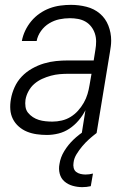

<svg xmlns="http://www.w3.org/2000/svg" viewBox="-20 -548 540 791"><path d="M173 8Q152 8 131 5Q110 2 91.5 -5.5Q73 -13 57.5 -26.5Q42 -40 33 -58Q24 -76 22.5 -97Q21 -118 25 -140Q29 -164 40 -188.5Q51 -213 69.5 -232.5Q88 -252 112 -265.5Q136 -279 161 -286.5Q186 -294 211 -296.5Q236 -299 261 -299H366L373 -343Q376 -360 376 -377Q376 -394 371 -409.5Q366 -425 356 -438Q346 -451 332 -459Q318 -467 301.5 -470Q285 -473 268 -473Q246 -473 224.5 -468.5Q203 -464 183 -452Q163 -440 149 -420.5Q135 -401 131 -379H70Q74 -401 84 -422Q94 -443 109 -461Q124 -479 143.5 -492.5Q163 -506 184.5 -514Q206 -522 228.5 -525Q251 -528 272 -528Q305 -528 336.5 -520Q368 -512 391.5 -492Q415 -472 426.5 -442.5Q438 -413 438 -381Q438 -369 436.5 -357.5Q435 -346 433 -334L378 0H317L332 -94Q321 -72 304 -52Q287 -32 266 -18Q245 -4 221 2Q197 8 173 8ZM196 -47Q215 -47 234.5 -51.5Q254 -56 271 -66.5Q288 -77 301.5 -92Q315 -107 325 -124.5Q335 -142 340.5 -160.5Q346 -179 349 -198L357 -244H262Q244 -244 226 -242.5Q208 -241 189.5 -236Q171 -231 153.5 -223Q136 -215 121.5 -202.5Q107 -190 97.5 -172.5Q88 -155 85 -137Q83 -123 85 -108.5Q87 -94 95.5 -83.5Q104 -73 115.5 -65.5Q127 -58 140 -54Q153 -50 167.5 -48.5Q182 -47 196 -47ZM319 223Q299 223 279.5 217.5Q260 212 245.5 199.5Q231 187 226 167.5Q221 148 225 128Q229 100 245 74Q261 48 283 27Q305 6 330.5 -10Q356 -26 384 -37L378 0Q362 12 347 25.5Q332 39 319 54.5Q306 70 295.5 87Q285 104 283 122Q281 133 283.5 143.5Q286 154 293.5 160Q301 166 311.5 168.5Q322 171 332 171Q340 171 348 170Q356 169 363 167L354 219Q345 221 336.5 222Q328 223 319 223Z"/></svg>

Font: Iosevka Term Curly Lt Obl
Style: Regular
Weight: 300
Italic angle: -9°
Designer: Belleve Invis
Foundry: Belleve Invis
Version: Version 32.3.0